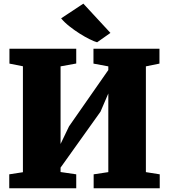

<svg xmlns="http://www.w3.org/2000/svg" viewBox="-20 -1003 900 1023"><path d="M497.1 -777.8Q482.4 -781.7 457.3 -794.2Q432.1 -806.6 404.3 -824.2Q376.5 -841.8 349.9 -862.8Q323.2 -883.8 305.7 -905.3L423.8 -983.4H424.3L568.4 -827.6L497.6 -777.8H497.1ZM29.3 -74.2 102.1 -85.4V-649.9L30.3 -664.1V-743.2H386.2V-664.6L302.7 -649.4V-235.8L347.7 -329.6L557.1 -629.9V-649.4L478 -664.1V-743.2H829.6V-664.1L757.3 -649.4V-85.9L831.1 -74.2V0H479V-74.2L557.1 -85.9V-504.9L515.6 -408.2L302.7 -109.9V-86.4L386.2 -74.2V0H29.3Z"/></svg>

Font: Merriweather UltraBold
Style: Regular
Weight: 900
Designer: Eben Sorkin ( sorkintype@gmail.com )
Foundry: Eben Sorkin
Version: Version 1.570; ttfautohint (v1.3) -l 8 -r 32 -G 0 -x 0 -H 60